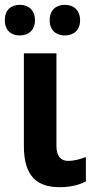

<svg xmlns="http://www.w3.org/2000/svg" viewBox="-37 -766 394 796"><path d="M-17 -682C-17 -640 9 -619 45 -619C81 -619 108 -641 108 -682C108 -724 81 -746 45 -746C9 -746 -17 -725 -17 -682ZM169 -682C169 -640 196 -619 232 -619C268 -619 295 -641 295 -682C295 -724 268 -746 232 -746C196 -746 169 -725 169 -682ZM197 -545H62V-160C62 -33 119 10 210 10C254 10 291 1 319 -14V-115C295 -106 271 -99 245 -99C215 -99 197 -119 197 -161Z"/></svg>

Font: Noto Sans Display SemiCondensed
Style: Bold
Weight: 700
Width: 4
Designer: Monotype Design Team
Foundry: Monotype Imaging Inc.
Version: Version 1.900